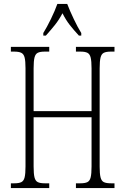

<svg xmlns="http://www.w3.org/2000/svg" viewBox="-20 -951 634 971"><path d="M35 0V-24H53Q76 -24 88 -30Q100 -36 104.5 -54Q109 -72 109 -109V-606Q109 -642 104.5 -660Q100 -678 87.5 -684Q75 -690 52 -690H35V-714H229V-690H206Q183 -690 171 -684Q159 -678 154.5 -660Q150 -642 150 -606V-389H443V-605Q443 -642 438.5 -660Q434 -678 422 -684Q410 -690 387 -690H364V-714H559V-690H541Q517 -690 505 -684Q493 -678 488.5 -660Q484 -642 484 -605V-108Q484 -72 488.5 -54Q493 -36 505 -30Q517 -24 541 -24H559V0H364V-24H387Q410 -24 422 -30Q434 -36 438.5 -54Q443 -72 443 -109V-358H150V-109Q150 -72 154.5 -54Q159 -36 171 -30Q183 -24 206 -24H229V0ZM199 -784Q217 -813 237.5 -855Q258 -897 270 -931H320Q333 -897 353 -855Q373 -813 391 -784V-771H379Q353 -799 333 -824.5Q313 -850 296 -884Q278 -850 257.5 -824.5Q237 -799 212 -771H199Z"/></svg>

Font: Noto Serif ExtraCondensed ExtraLight
Style: Regular
Weight: 200
Width: 2
Designer: Monotype Design Team
Foundry: Monotype Imaging Inc.
Version: Version 2.015